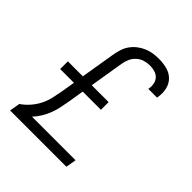

<svg xmlns="http://www.w3.org/2000/svg" viewBox="-203 -875 1006 1006"><g transform="rotate(45 300.0 -371.5)"><path d="M35 0 45 -58Q70 -75 90.5 -98.5Q111 -122 124.5 -149Q138 -176 144.5 -204.5Q151 -233 156 -261L169 -339H67V-396H178L211 -595Q215 -616 222 -636.5Q229 -657 242.5 -675Q256 -693 274 -706.5Q292 -720 312.5 -728.5Q333 -737 354 -740Q375 -743 396 -743Q427 -743 455.5 -735.5Q484 -728 504 -708.5Q524 -689 531 -660Q538 -631 533 -600Q533 -598 532.5 -596Q532 -594 532 -592H467Q467 -594 467.5 -595Q468 -596 468 -597Q471 -616 467 -633.5Q463 -651 451.5 -663Q440 -675 422.5 -680Q405 -685 387 -685Q367 -685 347 -679Q327 -673 311 -658.5Q295 -644 286.5 -624.5Q278 -605 275 -585L244 -396H369V-339H234L220 -252Q215 -226 210 -200.5Q205 -175 195.5 -150Q186 -125 172 -101.5Q158 -78 139 -58H462L452 0Z"/></g></svg>

Font: Iosevka SS04 Light Extended
Style: Italic
Weight: 300
Width: 7
Italic angle: -9°
Monospace: yes
Designer: Belleve Invis
Foundry: Belleve Invis
Version: Version 19.0.0; ttfautohint (v1.8.4)